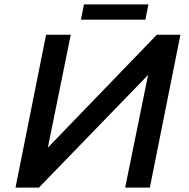

<svg xmlns="http://www.w3.org/2000/svg" viewBox="-20 -859 863 879"><path d="M51 0 191 -700H304L199 -183L698 -700H806L666 0H553L658 -516L158 0ZM364.5 -839H659.5L645.5 -769H350.5Z"/></svg>

Font: Argentum Sans
Style: Italic
Weight: 400
Italic angle: -11.3099°
Designer: Julieta Ulanovsky, Owen Earl, Rasmus Andersson, Cristiano Sobral
Foundry: The Argentum Sans Project Authors
Version: Version 3.131; ttfautohint (v1.8.4.7-5d5b-dirty)